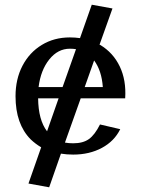

<svg xmlns="http://www.w3.org/2000/svg" viewBox="-20 -663 599 816"><path d="M406 -472Q405 -472 403 -473L458 -627L370 -643L320 -501Q299 -504 277 -504Q210 -504 157.5 -472Q105 -440 75.5 -383.5Q46 -327 46 -254Q46 -136 110 -71Q131 -51 155 -37L101 117L189 133L239 -10Q264 -6 291 -6Q360 -6 413 -34.5Q466 -63 491 -114L405 -134Q383 -90 358 -72Q333 -54 291 -54Q273 -54 256 -57L323 -245H512Q517 -322 489 -380.5Q461 -439 406 -472ZM180 -105Q143 -153 142 -245H229ZM340 -293 380 -406Q412 -363 417 -293ZM246 -293H144Q153 -365 189.5 -410.5Q226 -456 277 -456Q291 -456 303 -454Z"/></svg>

Font: LXGW Marker Gothic
Style: Regular
Weight: 400
Version: Version 1.001